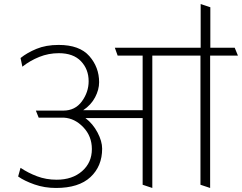

<svg xmlns="http://www.w3.org/2000/svg" viewBox="-20 -917 1201 953"><path d="M688 0V-331H404Q441 -303 464 -259.5Q487 -216 487 -179Q487 -92 429 -38Q371 16 258 16Q201 16 151 -1.5Q101 -19 70 -41L82 -84Q119 -59 164 -42Q209 -25 261 -25Q339 -25 387.5 -67.5Q436 -110 436 -177Q436 -241 393.5 -285.5Q351 -330 297 -333H172L158 -368H294Q353 -368 386.5 -414Q420 -460 420 -514Q420 -573 382 -613Q344 -653 272 -653Q221 -653 175 -634.5Q129 -616 91 -586L82 -629Q114 -655 161 -674.5Q208 -694 271 -694Q375 -694 423.5 -638.5Q472 -583 472 -509Q472 -472 452 -434Q432 -396 393 -370H688V-641H564L550 -680H976V-897L1024 -881V-680H1145L1161 -641H1023V16L975 0V-641H736V16Z"/></svg>

Font: Palanquin Thin
Style: Regular
Weight: 250
Designer: Pria Ravichandran
Version: Version 1.001